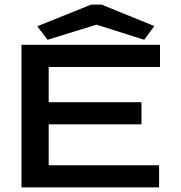

<svg xmlns="http://www.w3.org/2000/svg" viewBox="-20 -820 790 840"><path d="M74 0V-624H680V-527H193V-373H599V-276H193V-97H676V0ZM188 -646 143 -705 379 -800H424L655 -706L611 -646L402 -712Z"/></svg>

Font: Inconsolata ExtraExpanded
Style: Bold
Weight: 700
Width: 8
Monospace: yes
Designer: Raph Levien, Cyreal, Brenton Simpson
Foundry: Raph Levien, Cyreal, Google
Version: Version 3.100; ttfautohint (v1.8.4.7-5d5b)